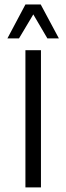

<svg xmlns="http://www.w3.org/2000/svg" viewBox="-20 -813 288 833"><path d="M12.2 -646.5 90.3 -793.5H156.7L235.4 -646.5H185.5L124.5 -750.5L62.5 -646.5ZM90.3 0V-595.2H157.7V0Z"/></svg>

Font: Now
Style: Regular
Weight: 400
Designer: Alfredo Marco Pradil
Foundry: Alfredo Marco Pradil
Version: Version 1.200;hotconv 1.0.109;makeotfexe 2.5.65596